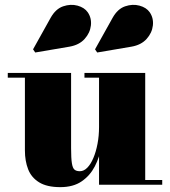

<svg xmlns="http://www.w3.org/2000/svg" viewBox="-20 -760 700 790"><path d="M228 10Q173 10 141 -9.8Q109 -29.5 95.8 -63.5Q82.5 -97.5 82.5 -141V-440.5H12V-460H272.5V-150.5Q272.5 -108.5 275.8 -88.2Q279 -68 286.8 -61.8Q294.5 -55.5 308.5 -55.5Q325 -55.5 339.2 -70Q353.5 -84.5 364.2 -110Q375 -135.5 381.2 -168.2Q387.5 -201 387.5 -237.5H405Q405 -199 397.2 -156Q389.5 -113 370 -75.2Q350.5 -37.5 316 -13.8Q281.5 10 228 10ZM387.5 0V-440.5H327.5V-460H577.5V-19.5H647.5V0ZM125 -544 116 -557 188.5 -687Q209 -723.5 239.8 -734Q270.5 -744.5 299 -736.8Q327.5 -729 341 -709.5Q357.5 -685.5 354 -655Q350.5 -624.5 328.2 -599.8Q306 -575 266 -568ZM380 -544 371 -557 443.5 -687Q464 -723.5 494.8 -734Q525.5 -744.5 554 -736.8Q582.5 -729 596 -709.5Q612.5 -685.5 609 -655Q605.5 -624.5 583.2 -599.8Q561 -575 521 -568Z"/></svg>

Font: Bodoni Moda Black
Style: Regular
Weight: 900
Version: Version 2.005